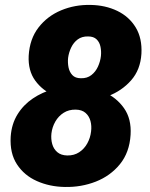

<svg xmlns="http://www.w3.org/2000/svg" viewBox="-20 -741 602 771"><path d="M504.4 -199.7Q500 -128.9 461.7 -81.8Q423.3 -34.7 364.7 -11.7Q306.2 11.2 240.2 9.8Q179.2 8.8 128.2 -13.9Q77.1 -36.6 48.1 -81.1Q19 -125.5 22.9 -191.9Q26.4 -243.2 50.3 -281.7Q74.2 -320.3 112.1 -345.7Q149.9 -371.1 195.6 -383.5Q241.2 -396 288.1 -395Q346.2 -394 397 -371.8Q447.8 -349.6 478 -306.6Q508.3 -263.7 504.4 -199.7ZM345.7 -212.9Q348.6 -235.4 343.3 -255.1Q337.9 -274.9 323.5 -287.6Q309.1 -300.3 284.2 -300.8Q256.3 -301.3 235.6 -288.1Q214.8 -274.9 202.1 -252.7Q189.5 -230.5 186.5 -205.1Q184.1 -182.6 189.7 -162.6Q195.3 -142.6 210.2 -129.9Q225.1 -117.2 250 -116.7Q277.3 -116.2 297.9 -129.6Q318.4 -143.1 330.6 -165.3Q342.8 -187.5 345.7 -212.9ZM547.9 -524.9Q543.9 -460.9 506.6 -418.5Q469.2 -376 413.8 -355Q358.4 -334 300.3 -335.4Q246.6 -336.4 198.5 -356.9Q150.4 -377.4 121.3 -417.5Q92.3 -457.5 95.2 -517.1Q99.1 -584.5 134.5 -630.4Q169.9 -676.3 225.3 -699.5Q280.8 -722.7 344.2 -721.2Q403.3 -720.2 450.9 -697.3Q498.5 -674.3 524.9 -630.9Q551.3 -587.4 547.9 -524.9ZM385.3 -516.1Q387.2 -535.2 383.5 -553.2Q379.9 -571.3 367.9 -583Q356 -594.7 333.5 -594.7Q309.1 -595.2 292.2 -582.8Q275.4 -570.3 265.9 -550.3Q256.3 -530.3 253.4 -508.3Q251.5 -489.3 255.1 -470.7Q258.8 -452.1 270.5 -439.5Q282.2 -426.8 305.2 -426.8Q330.1 -426.3 346.9 -439.5Q363.8 -452.6 373.3 -473.4Q382.8 -494.1 385.3 -516.1Z"/></svg>

Font: Roboto Black
Style: Italic
Weight: 900
Italic angle: -12°
Designer: Christian Robertson
Foundry: Google
Version: Version 3.0; 2020